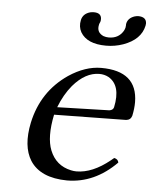

<svg xmlns="http://www.w3.org/2000/svg" viewBox="-48 -664 568 715"><g transform="rotate(5 235.5 -306.5)"><path d="M470.2 -589.8Q459 -537.1 393.6 -513.7Q362.8 -502.9 330.1 -502.9Q258.8 -502.9 234.4 -544.4Q223.1 -564.9 228.5 -589.8Q233.9 -614.3 261.2 -621.6Q268.1 -623 274.4 -623Q301.8 -623 302.7 -600.6Q302.7 -596.2 302.2 -592.8Q300.8 -587.4 299.3 -585Q297.4 -581.1 296.9 -577.1Q291 -549.3 317.4 -537.6Q327.1 -534.2 337.4 -534.2Q373.5 -534.2 391.1 -563Q395 -569.8 396.5 -576.2Q397.5 -582.5 397.5 -585Q397 -586.9 397.9 -591.8Q402.3 -612.3 426.3 -620.6Q433.6 -622.6 439.5 -623Q470.7 -623 471.2 -598.1Q470.7 -593.8 470.2 -589.8ZM168.9 -258.8 363.3 -264.2Q377 -266.1 379.9 -276.9Q397.5 -359.9 349.1 -387.7Q333.5 -396 314.9 -396Q262.7 -396 216.3 -341.8Q187.5 -307.1 168.9 -258.8ZM397 -88.9Q411.6 -85.9 413.6 -73.2Q332 9.3 229 9.8Q129.4 8.8 90.8 -50.8Q57.6 -104 76.2 -192.9Q101.6 -311.5 198.7 -377.9Q260.3 -418.9 319.8 -418.9Q455.1 -418.9 456.1 -302.7Q456.1 -278.3 450.2 -251Q445.3 -235.4 428.7 -233.9L159.7 -230Q142.1 -145 161.6 -96.2Q183.6 -41.5 240.2 -29.3Q251 -26.9 260.7 -26.9Q320.8 -26.9 385.7 -79.6Q391.6 -84.5 397 -88.9Z"/></g></svg>

Font: Linux Libertine Display Slanted O
Style: Slanted
Weight: 400
Designer: Philipp H. Poll
Foundry: Philipp H. Poll
Version: Version 5.0.9